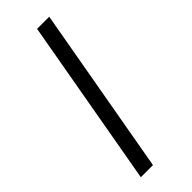

<svg xmlns="http://www.w3.org/2000/svg" viewBox="-227 -701 727 727"><g transform="rotate(-45 136.5 -337.5)"><path d="M39 0H104L223.5 -675H158.5Z"/></g></svg>

Font: Anybody SemiExpanded Light
Style: Italic
Weight: 300
Width: 6
Italic angle: -10°
Version: Version 1.113;gftools[0.9.25]